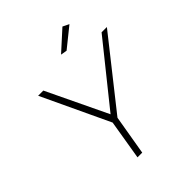

<svg xmlns="http://www.w3.org/2000/svg" viewBox="-243 -1036 1179 1179"><g transform="rotate(-45 346.5 -447.0)"><path d="M693 -699 345 -259 301 0H260L303 -259L96 -699H141L330 -304L647 -699ZM502 -894 543 -874 415 -771 374 -778Z"/></g></svg>

Font: Gontserrat ExtraLight
Style: Italic
Weight: 275
Italic angle: -11.3°
Designer: Julieta Ulanovsky
Foundry: Julieta Ulanovsky
Version: Version 6.001